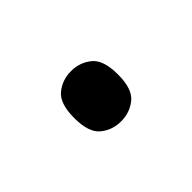

<svg xmlns="http://www.w3.org/2000/svg" viewBox="-34 -194 292 292"><g transform="rotate(-45 112.5 -48.0)"><path d="M112 6Q93 6 79 -5.5Q65 -17 65 -48Q65 -79 79 -90.5Q93 -102 112 -102Q131 -102 145 -90.5Q159 -79 159 -48Q159 -17 145 -5.5Q131 6 112 6Z"/></g></svg>

Font: Noto Serif Hentaigana Light
Style: Regular
Weight: 300
Designer: Kazuhiro Yamada
Foundry: nipponia
Version: Version 1.000; ttfautohint (v1.8.4.7-5d5b)